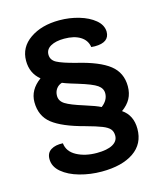

<svg xmlns="http://www.w3.org/2000/svg" viewBox="-109 -788 736 877"><g transform="rotate(-15 259.5 -350.0)"><path d="M47 -108Q47 -137 68.5 -150.5Q90 -164 125 -162Q129 -122 169 -100.5Q209 -79 264 -79Q313 -79 339 -93.5Q365 -108 365 -134Q365 -153 355 -165Q345 -177 320 -187Q295 -197 244 -211Q141 -238 94.5 -274.5Q48 -311 48 -377Q48 -435 103 -475Q60 -510 60 -569Q60 -633 115 -671Q170 -709 254 -709Q302 -709 346.5 -696Q391 -683 420 -659Q449 -635 450 -603Q450 -552 381 -552L364 -553Q359 -586 330 -604Q301 -622 254 -622Q214 -622 190 -608.5Q166 -595 166 -570Q166 -544 191.5 -530.5Q217 -517 279 -501Q384 -476 431.5 -438.5Q479 -401 479 -337Q479 -304 465.5 -279Q452 -254 424 -234Q471 -202 471 -138Q471 -67 415.5 -29Q360 9 264 9Q210 9 160 -5Q110 -19 78.5 -45.5Q47 -72 47 -108ZM371 -333Q371 -356 349 -371.5Q327 -387 261 -407Q254 -409 230 -416.5Q206 -424 192 -430Q175 -425 165 -411Q155 -397 155 -378Q155 -353 179 -338Q203 -323 264 -304Q318 -287 339 -276Q371 -300 371 -333Z"/></g></svg>

Font: K2D SemiBold
Style: Regular
Weight: 600
Designer: Katatrad Aksorn Co.,Ltd.
Foundry: Cadson Demak Co.,Ltd.
Version: Version 1.000; ttfautohint (v1.6)